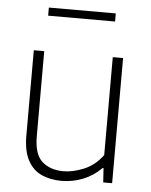

<svg xmlns="http://www.w3.org/2000/svg" viewBox="-53 -773 650 826"><g transform="rotate(5 272.0 -360.0)"><path d="M243 9Q194.5 9 156.8 -8.2Q119 -25.5 97.5 -65.5Q76 -105.5 76 -172.5V-540.5H121V-173Q121 -94.5 156.2 -63.8Q191.5 -33 248 -33Q289 -33 336.2 -52.5Q383.5 -72 417 -117.5V-540.5H461.5V0H423L419 -61.5H415Q380 -26 335.2 -8.5Q290.5 9 243 9ZM124.5 -694V-729H413.5V-694Z"/></g></svg>

Font: Encode Sans XLt
Style: Regular
Weight: 200
Designer: Multiple Designers
Foundry: Impallari Type
Version: Version 3.002; ttfautohint (v1.8.3) -l 8 -r 50 -G 200 -x 14 